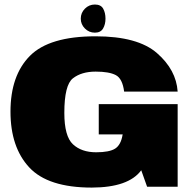

<svg xmlns="http://www.w3.org/2000/svg" viewBox="-20 -846 888 870"><path d="M396 4Q562.5 3.5 620 -74.5L646.5 0H785V-374H427.5V-237H536L535.5 -235.5Q528 -189.5 502 -172.8Q476 -156 415.5 -156Q349.5 -156 310.5 -192.2Q271.5 -228.5 271.5 -334.5Q271.5 -461 310.5 -491.2Q349.5 -521.5 413.5 -521.5Q475 -521.5 505 -505.5Q535 -489.5 542.5 -431H785Q778.5 -529.5 691.2 -605.5Q604 -681.5 413 -681.5Q203.5 -681.5 115.5 -592.8Q27.5 -504 27.5 -340Q27.5 -179 112.5 -87.5Q197.5 4 396 4ZM410 -698Q436 -698 447 -716.8Q458 -735.5 458 -761.5Q458 -788 447.5 -806.8Q437 -825.5 410 -825.5Q383.5 -825.5 364.8 -806.8Q346 -788 346 -761.5Q346 -735.5 364.8 -716.8Q383.5 -698 410 -698Z"/></svg>

Font: Anybody SemiExpanded Black
Style: Regular
Weight: 900
Width: 6
Version: Version 1.113;gftools[0.9.25]